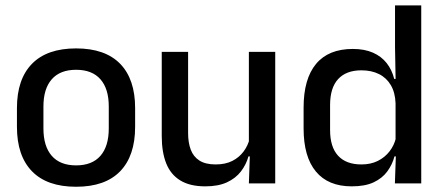

<svg xmlns="http://www.w3.org/2000/svg" viewBox="-20 -682 1648 714"><path d="M263 12.5Q155 12.5 99 -45Q43 -102.5 43 -210.5V-280Q43 -387.5 99 -444.8Q155 -502 263 -502Q371 -502 426.8 -444.8Q482.5 -387.5 482.5 -280V-210.5Q482.5 -102.5 426.8 -45Q371 12.5 263 12.5ZM263 -67Q322.5 -67 353.5 -102.5Q384.5 -138 384.5 -204.5V-286Q384.5 -352 353.5 -387.2Q322.5 -422.5 263 -422.5Q203.5 -422.5 172.5 -387.2Q141.5 -352 141.5 -286V-204.5Q141.5 -138 172.5 -102.5Q203.5 -67 263 -67Z M679.5 -489V-187Q679.5 -152 689.2 -125.8Q699 -99.5 721.5 -85Q744 -70.5 782 -70.5Q818 -70.5 843.8 -83.5Q869.5 -96.5 886 -118.8Q902.5 -141 909 -168.5L925 -100.5H904Q895.5 -70 876 -44.5Q856.5 -19 824 -4Q791.5 11 743.5 11Q686.5 11 650.8 -10.8Q615 -32.5 598.2 -74.2Q581.5 -116 581.5 -176V-489ZM1003.5 -489V0H905.5L909.5 -114.5L905.5 -120.5V-489Z M1288 11Q1200.5 11 1154.8 -44Q1109 -99 1109 -204.5V-282Q1109 -388.5 1155.2 -444.2Q1201.5 -500 1292 -500Q1335.5 -500 1366.8 -486.2Q1398 -472.5 1417.8 -447.5Q1437.5 -422.5 1446 -388.5H1478.5L1451 -298Q1449.5 -338 1433.5 -365.2Q1417.5 -392.5 1389.5 -406.5Q1361.5 -420.5 1324 -420.5Q1267.5 -420.5 1237.5 -388Q1207.5 -355.5 1207.5 -291.5V-198Q1207.5 -135.5 1237.2 -103Q1267 -70.5 1324 -70.5Q1358.5 -70.5 1384.8 -83.5Q1411 -96.5 1428.5 -119Q1446 -141.5 1452.5 -169.5L1475.5 -100.5H1447Q1439 -70 1420.2 -44.5Q1401.5 -19 1369.5 -4Q1337.5 11 1288 11ZM1448.5 0 1452.5 -114.5 1451 -145.5V-348.5L1451.5 -367.5L1449 -506V-662H1546.5V0Z"/></svg>

Font: Anek Gujarati Medium
Style: Regular
Weight: 500
Designer: Mrunmayee Ghaisas (Gujarati), Yesha Goshar (Latin)
Foundry: Ek Type
Version: Version 1.003